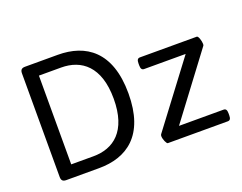

<svg xmlns="http://www.w3.org/2000/svg" viewBox="-110 -907 1403 1114"><g transform="rotate(-20 592.0 -350.0)"><path d="M329 -700H127C106 -700 97 -691 97 -670V-30C97 -9 106 0 127 0H329C501 0 638 -90 638 -350C638 -609 501 -700 329 -700ZM322 -624C447 -624 547 -549 547 -350C547 -150 447 -76 322 -76H185V-624ZM1123 -523H772C758 -523 752 -514 752 -493V-481C752 -460 758 -451 772 -451H1028L735 -62C733 -59 732 -55 732 -51C732 -31 746 0 754 0H1124C1138 0 1144 -9 1144 -30V-42C1144 -63 1138 -72 1124 -72H849L1141 -461C1142 -463 1143 -466 1143 -471C1143 -489 1133 -523 1123 -523Z"/></g></svg>

Font: Asap
Style: Regular
Weight: 400
Designer: Pablo Cosgaya
Foundry: Pablo Cosgaya
Version: Version 1.007;PS 001.007;hotconv 1.0.70;makeotf.lib2.5.58329